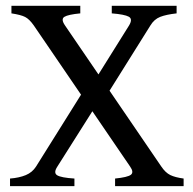

<svg xmlns="http://www.w3.org/2000/svg" viewBox="-20 -635 660 655"><path d="M582.5 -589.4Q546.9 -585.4 526.4 -577.4Q505.9 -569.3 493.2 -548.3L310.1 -255.9L282.7 -328.1L420.4 -548.3Q433.6 -570.3 419.2 -578.1Q404.8 -585.9 361.3 -589.4V-615.2H582.5ZM372.6 0V-25.9Q415.5 -30.3 426.5 -38.8Q437.5 -47.4 423.8 -66.9L95.2 -548.3Q80.1 -569.8 65.7 -577.1Q51.3 -584.5 19 -589.4V-615.2H253.9V-589.4Q212.4 -585.4 199.7 -577.6Q187 -569.8 201.7 -548.3L530.3 -66.9Q544.4 -45.9 561 -37.8Q577.6 -29.8 606.4 -25.9V0ZM175.8 -66.9Q161.6 -45.4 175 -37.1Q188.5 -28.8 233.9 -25.9V0H14.2V-25.9Q45.4 -28.3 67.9 -37.6Q90.3 -46.9 103 -66.9L291 -367.2L312 -282.2Z"/></svg>

Font: Gentium Book Plus
Style: Regular
Weight: 400
Designer: Victor Gaultney, Annie Olsen, Iska Routamaa, Becca Hirsbrunner
Foundry: SIL International
Version: Version 6.101